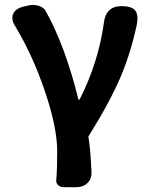

<svg xmlns="http://www.w3.org/2000/svg" viewBox="-20 -572 615 788"><path d="M242.2 196.3Q227.5 196.3 218.3 187.5Q209 178.7 210.9 166Q214.8 123 214.8 49.8Q214.8 -47.9 165 -195.3Q116.2 -340.8 43.9 -461.9Q24.4 -491.2 33.7 -514.2Q43 -537.1 77.1 -544.9L97.7 -549.8Q118.2 -554.7 139.6 -547.9Q159.2 -541 166 -529.3Q204.1 -462.9 240.2 -367.2Q277.3 -265.6 301.8 -163.1H306.6Q383.8 -315.4 406.2 -477.5Q414.1 -546.9 479.5 -546.9Q519.5 -546.9 534.2 -529.8Q548.8 -512.7 542 -473.6Q517.6 -357.4 475.6 -257.8Q429.7 -150.4 342.8 -11.7Q351.6 42 355.5 135.7Q356.4 162.1 338.9 179.2Q321.3 196.3 293 196.3H282.2Z"/></svg>

Font: Bpmf GenSen Rounded B
Style: B
Weight: 700
Foundry: But Ko
Version: Version 1.320